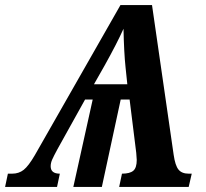

<svg xmlns="http://www.w3.org/2000/svg" viewBox="-62 -734 808 754"><path d="M-31 -52H-14Q12 -52 31 -67Q50 -82 75 -125L411 -714H535L620 -126Q626 -84 639 -68Q652 -52 679 -52H691L679 0H406L417 -52Q448 -52 461.5 -63.5Q475 -75 475 -106Q475 -114 473 -134L447 -343H412L338 0H226L302 -343H272L163 -147Q149 -121 143 -107.5Q137 -94 137 -81Q137 -52 173 -52L162 0H-42ZM438 -403 431 -470Q425 -526 423 -621Q397 -563 349 -477L307 -403Z"/></svg>

Font: Noto Serif Narrow
Style: Bold Italic
Weight: 700
Width: 4
Italic angle: -12°
Designer: Monotype Design Team
Foundry: Monotype Imaging Inc.
Version: Version 1.001